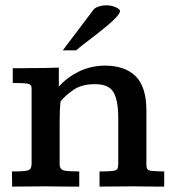

<svg xmlns="http://www.w3.org/2000/svg" viewBox="-20 -692 646 712"><path d="M24.9 0Q24.9 -3.4 24.9 -11Q24.9 -18.6 24.7 -27.8Q24.4 -37.1 24.4 -44.9Q24.4 -52.7 24.4 -56.2Q58.1 -56.2 73.5 -58.1Q88.9 -60.1 93 -66.7Q97.2 -73.2 97.2 -85.9V-365.2Q97.2 -379.4 82.3 -381.8Q67.4 -384.3 27.3 -384.3Q27.3 -388.7 27.3 -400.1Q27.3 -411.6 27.3 -423.3Q27.3 -435.1 27.3 -439Q45.4 -439 62 -439Q78.6 -439 94.2 -439.5Q121.1 -439.5 146.7 -439.9Q172.4 -440.4 198.2 -441.4V-371.1Q229.5 -405.8 273.2 -427Q316.9 -448.2 368.7 -448.7Q443.8 -448.7 483.4 -408.9Q522.9 -369.1 522.9 -282.2V-79.1Q522.9 -61 538.1 -58.8Q553.2 -56.6 588.9 -56.2V0Q563 0 537.8 -0.2Q512.7 -0.5 476.1 -1Q439.9 -1 409.7 -0.5Q379.4 0 349.1 0V-56.2Q383.8 -56.2 398.2 -58.1Q412.6 -60.1 415.5 -66.2Q418.5 -72.3 418.5 -83.5V-256.3Q418.5 -318.4 401.4 -349.1Q384.3 -379.9 332 -379.9Q283.2 -379.9 252.2 -358.6Q221.2 -337.4 204.6 -315.9Q202.6 -298.3 201.9 -280Q201.2 -261.7 201.2 -241.2V-83.5Q201.2 -63 218 -59.6Q234.9 -56.2 273.9 -56.2V0Q245.1 0 217.5 -0.2Q189.9 -0.5 149.9 -1Q112.3 -1 82.8 -0.5Q53.2 0 24.9 0ZM212.9 -505.4 326.2 -655.3Q332.5 -663.6 346.2 -668Q359.9 -672.4 374 -672.4Q387.2 -672.4 398.9 -668.9Q410.6 -665.5 418 -660.4Q425.3 -655.3 425.3 -650.9Q424.3 -642.1 410.9 -627.7Q397.5 -613.3 377 -596.2Q356.4 -579.1 334.2 -562Q312 -544.9 292.7 -530Q273.4 -515.1 262.7 -505.4Z"/></svg>

Font: Kameron Medium
Style: Regular
Weight: 500
Designer: Vernon Adams
Foundry: Vernon Adams
Version: Version 1.100